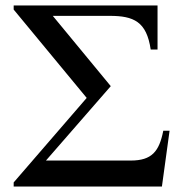

<svg xmlns="http://www.w3.org/2000/svg" viewBox="-20 -682 664 702"><path d="M600 -204H577C562 -128 535 -95 458 -95H148L385 -367L173 -624H381C469 -624 516 -603 531 -501H556V-662H30V-647L297 -324L30 -15V0H572Z"/></svg>

Font: XITS
Style: Regular
Weight: 400
Designer: MicroPress Inc., with final additions and corrections provided by Coen Hoffman, Elsevier (retired)
Version: Version 1.302